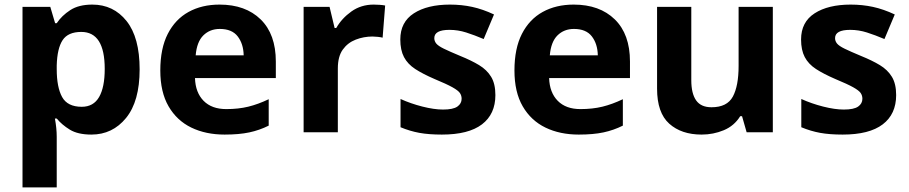

<svg xmlns="http://www.w3.org/2000/svg" viewBox="-20 -576 3960 836"><path d="M382 -556Q474 -556 531 -484.5Q588 -413 588 -274Q588 -135 529 -62.5Q470 10 378 10Q319 10 284 -11.5Q249 -33 227 -60H219Q227 -18 227 20V240H78V-546H199L220 -475H227Q249 -508 286 -532Q323 -556 382 -556ZM334 -437Q276 -437 252.5 -401Q229 -365 227 -291V-275Q227 -196 250.5 -153.5Q274 -111 336 -111Q387 -111 411.5 -153.5Q436 -196 436 -276Q436 -437 334 -437Z M936 -556Q1049 -556 1115 -491.5Q1181 -427 1181 -308V-236H829Q831 -173 866.5 -137Q902 -101 965 -101Q1018 -101 1061 -111.5Q1104 -122 1150 -144V-29Q1110 -9 1065.5 0.5Q1021 10 958 10Q876 10 813 -20.5Q750 -51 714 -113Q678 -175 678 -269Q678 -365 710.5 -428.5Q743 -492 801 -524Q859 -556 936 -556ZM937 -450Q894 -450 865.5 -422Q837 -394 832 -335H1041Q1040 -385 1015 -417.5Q990 -450 937 -450Z M1607 -556Q1618 -556 1633 -555Q1648 -554 1657 -552L1646 -412Q1639 -414 1625.5 -415.5Q1612 -417 1602 -417Q1564 -417 1529 -403.5Q1494 -390 1472.5 -360Q1451 -330 1451 -278V0H1302V-546H1415L1437 -454H1444Q1468 -496 1510 -526Q1552 -556 1607 -556Z M2137 -162Q2137 -79 2078.5 -34.5Q2020 10 1904 10Q1847 10 1806 2.5Q1765 -5 1724 -22V-145Q1768 -125 1819 -112Q1870 -99 1909 -99Q1953 -99 1971.5 -112Q1990 -125 1990 -146Q1990 -160 1982.5 -171Q1975 -182 1950 -196Q1925 -210 1872 -232Q1821 -254 1788 -275.5Q1755 -297 1739 -327.5Q1723 -358 1723 -404Q1723 -480 1782 -518Q1841 -556 1939 -556Q1990 -556 2036 -546Q2082 -536 2131 -513L2086 -406Q2046 -423 2010 -434.5Q1974 -446 1937 -446Q1871 -446 1871 -410Q1871 -397 1879.5 -386.5Q1888 -376 1912.5 -364Q1937 -352 1985 -332Q2032 -313 2066 -292.5Q2100 -272 2118.5 -241.5Q2137 -211 2137 -162Z M2478 -556Q2591 -556 2657 -491.5Q2723 -427 2723 -308V-236H2371Q2373 -173 2408.5 -137Q2444 -101 2507 -101Q2560 -101 2603 -111.5Q2646 -122 2692 -144V-29Q2652 -9 2607.5 0.5Q2563 10 2500 10Q2418 10 2355 -20.5Q2292 -51 2256 -113Q2220 -175 2220 -269Q2220 -365 2252.5 -428.5Q2285 -492 2343 -524Q2401 -556 2478 -556ZM2479 -450Q2436 -450 2407.5 -422Q2379 -394 2374 -335H2583Q2582 -385 2557 -417.5Q2532 -450 2479 -450Z M3345 -546V0H3231L3211 -70H3203Q3177 -28 3131.5 -9Q3086 10 3035 10Q2947 10 2894 -37.5Q2841 -85 2841 -190V-546H2990V-227Q2990 -169 3011 -139Q3032 -109 3078 -109Q3146 -109 3171 -155.5Q3196 -202 3196 -289V-546Z M3882 -162Q3882 -79 3823.5 -34.5Q3765 10 3649 10Q3592 10 3551 2.5Q3510 -5 3469 -22V-145Q3513 -125 3564 -112Q3615 -99 3654 -99Q3698 -99 3716.5 -112Q3735 -125 3735 -146Q3735 -160 3727.5 -171Q3720 -182 3695 -196Q3670 -210 3617 -232Q3566 -254 3533 -275.5Q3500 -297 3484 -327.5Q3468 -358 3468 -404Q3468 -480 3527 -518Q3586 -556 3684 -556Q3735 -556 3781 -546Q3827 -536 3876 -513L3831 -406Q3791 -423 3755 -434.5Q3719 -446 3682 -446Q3616 -446 3616 -410Q3616 -397 3624.5 -386.5Q3633 -376 3657.5 -364Q3682 -352 3730 -332Q3777 -313 3811 -292.5Q3845 -272 3863.5 -241.5Q3882 -211 3882 -162Z"/></svg>

Font: Noto Sans Telugu
Style: Bold
Weight: 700
Designer: Jelle Bosma - Monotype Design Team
Foundry: Monotype Imaging Inc.
Version: Version 2.005; ttfautohint (v1.8.4.7-5d5b)